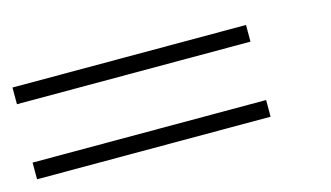

<svg xmlns="http://www.w3.org/2000/svg" viewBox="-39 -529 651 378"><g transform="rotate(-15 286.5 -340.5)"><path d="M476 -434H0V-400H476ZM476 -281H0V-247H476Z"/></g></svg>

Font: Neocyr
Style: Regular
Weight: 400
Designer: Viktar Palstsiuk <vipals@gmail.com>
Version: 1.00